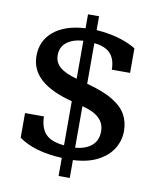

<svg xmlns="http://www.w3.org/2000/svg" viewBox="-88 -773 756 934"><g transform="rotate(10 290.0 -306.5)"><path d="M266.1 93.3V3.9Q127.4 -2.9 52.2 -58.1Q52.2 -86.4 52.2 -108.6Q52.2 -130.9 52.2 -146.5Q52.2 -162.1 52.2 -170.7Q52.2 -179.2 52.2 -179.7H145.5Q147 -122.1 174.8 -93Q202.6 -64 266.1 -58.1V-275.9Q161.1 -303.2 109.9 -349.6Q58.6 -396 58.6 -463.9Q58.6 -539.1 114.5 -585.4Q170.4 -631.8 270.5 -637.2V-706.1H325.2V-637.7Q381.3 -633.8 430.9 -620.4Q480.5 -606.9 521.5 -582.5V-460.9H431.2Q431.2 -511.7 405.8 -539.8Q380.4 -567.9 325.2 -573.2V-372.6Q408.2 -350.6 455.3 -321.8Q502.4 -293 522 -257.1Q541.5 -221.2 541.5 -176.8Q541.5 -129.9 516.8 -89.8Q492.2 -49.8 443.4 -24.2Q394.5 1.5 321.3 4.9V93.3ZM321.3 -56.2Q371.6 -60.1 401.9 -85.2Q432.1 -110.4 432.1 -156.2Q432.1 -195.3 405 -221.2Q377.9 -247.1 321.3 -261.2Q321.3 -210.4 321.3 -158.7Q321.3 -106.9 321.3 -56.2ZM270.5 -387.7V-575.7Q218.3 -571.8 189 -548.6Q159.7 -525.4 159.7 -484.9Q159.7 -449.2 186.3 -426.3Q212.9 -403.3 270.5 -387.7Z"/></g></svg>

Font: Kameron
Style: Regular
Weight: 400
Designer: Vernon Adams
Foundry: Vernon Adams
Version: Version 1.100